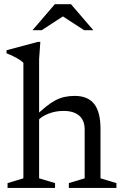

<svg xmlns="http://www.w3.org/2000/svg" viewBox="-20 -920 601 940"><path d="M317 -23.5 394.5 -47V-287Q394.5 -315.5 383 -335.5Q371.5 -355.5 348.5 -366.2Q325.5 -377 291 -377Q252 -377 217.5 -363.5Q183 -350 167 -331L149.5 -347.5Q179.5 -377.5 204.2 -397.2Q229 -417 251.2 -428.8Q273.5 -440.5 296.5 -445.5Q319.5 -450.5 345.5 -450.5Q410 -450.5 441 -411.2Q472 -372 472 -288.5V-47L550 -23.5V0H317ZM249.5 0H17V-23.5L94.5 -47V-612.5Q88 -619.5 76 -627.2Q64 -635 47.8 -643.2Q31.5 -651.5 12 -659V-674L165.5 -715H177.5L171.5 -631V-47L249.5 -23.5ZM280.5 -844.5H295.5L184 -772H139L248.5 -899.5H327.5L437 -772H392Z"/></svg>

Font: Newsreader 16pt 16pt
Style: Regular
Weight: 400
Version: Version 1.003